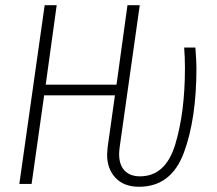

<svg xmlns="http://www.w3.org/2000/svg" viewBox="-20 -704 830 735"><path d="M390 -112Q390 -120 392 -140L420 -339H149L101 0H54L151 -684H197L155 -380H426L468 -684H515L438 -140Q436 -122 436 -114Q436 -73 457 -51Q478 -29 516 -29Q614 -29 651 -151.5Q688 -274 688 -444Q688 -483 685 -522H728Q732 -468 732 -444Q732 -248 683.5 -118.5Q635 11 512 11Q455 11 422.5 -23Q390 -57 390 -112Z"/></svg>

Font: Fira Sans Extra Condensed ExtraLight
Style: Italic
Weight: 275
Width: 3
Italic angle: -8°
Designer: Carrois Corporate & Edenspiekermann AG
Foundry: Carrois Corporate GbR & Edenspiekermann AG
Version: Version 4.203